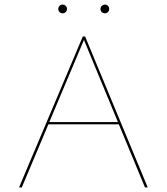

<svg xmlns="http://www.w3.org/2000/svg" viewBox="-20 -817 727 837"><path d="M234 -778Q234 -786 239.5 -791.5Q245 -797 253 -797Q261 -797 266.5 -791.5Q272 -786 272 -778Q272 -770 266.5 -764.5Q261 -759 253 -759Q245 -759 239.5 -764.5Q234 -770 234 -778ZM418 -778Q418 -786 424 -791.5Q430 -797 437 -797Q445 -797 450.5 -791.5Q456 -786 456 -778Q456 -770 450.5 -764.5Q445 -759 437 -759Q429 -759 423.5 -764.5Q418 -770 418 -778ZM498 -275H191L75 0H63L341 -658H351L624 0H612ZM494 -285 346 -643 195 -285Z"/></svg>

Font: Ysabeau SC Hairline
Style: Regular
Weight: 100
Designer: Christian Thalmann (Catharsis Fonts)
Version: Version 0.003